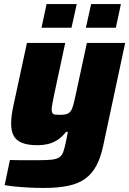

<svg xmlns="http://www.w3.org/2000/svg" viewBox="-20 -722 639 948"><path d="M197 206Q158 206 121 204Q84 202 54 199Q24 196 3 192L29 68Q55 69 78 69Q101 69 122.5 69Q144 69 164 69Q208 69 233.5 66.5Q259 64 272.5 55Q286 46 292.5 27.5Q299 9 306 -24Q308 -36 310.5 -47.5Q313 -59 315 -71H306Q286 -45 263 -30.5Q240 -16 215.5 -10.5Q191 -5 165 -5Q116 -5 87 -17.5Q58 -30 46.5 -53.5Q35 -77 35 -112Q35 -132 38 -154.5Q41 -177 47 -204L113 -510H302L247 -253Q242 -226 238.5 -209Q235 -192 235 -181Q235 -169 239.5 -163Q244 -157 253.5 -156Q263 -155 278 -155Q296 -155 308 -158.5Q320 -162 328 -172Q336 -182 341.5 -202Q347 -222 354 -255L409 -510H598L489 0Q477 56 456 95.5Q435 135 402 159.5Q369 184 318.5 195Q268 206 197 206ZM404 -585 430 -702H577L552 -585ZM185 -585 210 -702H359L333 -585Z"/></svg>

Font: Saira Thin ExtraBold
Style: Italic
Weight: 800
Italic angle: -12°
Version: Version 1.101